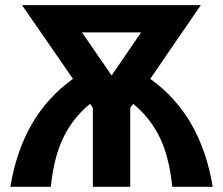

<svg xmlns="http://www.w3.org/2000/svg" viewBox="-20 -720 860 740"><path d="M261.2 -416 64.9 -700.2H753.9L559.1 -416Q754.4 -276.9 799.8 0H644Q632.3 -115.2 595.5 -190.9Q558.6 -266.6 493.2 -319.8L481.9 -304.2V0H337.9V-304.2L327.1 -319.8Q261.7 -266.6 224.6 -190.7Q187.5 -114.7 175.8 0H20Q65.4 -276.4 261.2 -416ZM523.9 -595.2H295.9L410.2 -429.2Z"/></svg>

Font: LT Superior
Style: Bold
Weight: 400
Designer: Daniel Lyons
Foundry: LyonsType
Version: Version 1.000